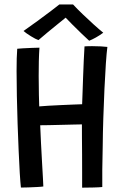

<svg xmlns="http://www.w3.org/2000/svg" viewBox="-20 -866 587 886"><path d="M76.5 -0.5Q74 -22.5 71.2 -67.5Q68.5 -112.5 66 -171.5Q63.5 -230.5 61.2 -295.2Q59 -360 57.8 -422.8Q56.5 -485.5 56.5 -537.5Q56.5 -570 57.2 -596.8Q58 -623.5 59.5 -641Q65.5 -642 85.2 -643Q105 -644 127 -645Q149 -646 162 -646Q160 -618 159.2 -583Q158.5 -548 158.5 -515.5Q158.5 -469.5 159.5 -428.2Q160.5 -387 161 -375Q175 -376.5 202 -378Q229 -379.5 260.2 -381Q291.5 -382.5 318.5 -383.5Q345.5 -384.5 359 -385Q360 -406.5 361 -439.8Q362 -473 363.5 -511.5Q365 -550 366.5 -586.8Q368 -623.5 370 -652Q377 -652.5 386.5 -652.8Q396 -653 405.5 -653Q425.5 -653 445.2 -652Q465 -651 475.5 -649.5Q472 -623.5 468.5 -572.2Q465 -521 462 -455.8Q459 -390.5 456.8 -322Q454.5 -253.5 454 -192.5Q452.5 -134 452 -82.8Q451.5 -31.5 452 -3Q439 -1.5 411.5 -0.8Q384 0 359 0Q359 -31.5 359 -71.5Q359 -111.5 358.8 -152.8Q358.5 -194 358.2 -230.5Q358 -267 358 -292Q345 -292 318.5 -291.2Q292 -290.5 261.2 -289.8Q230.5 -289 204.2 -288.5Q178 -288 165.5 -288Q167 -251.5 169.2 -206Q171.5 -160.5 174 -117.2Q176.5 -74 178.2 -43.2Q180 -12.5 180 -5.5Q171 -4 151.2 -3Q131.5 -2 110.5 -1.2Q89.5 -0.5 76.5 -0.5ZM317 -845.5Q336 -825 361.8 -800.2Q387.5 -775.5 413 -752.5Q438.5 -729.5 456.5 -715Q439.5 -702.5 422.5 -693Q405.5 -683.5 391.5 -678Q377 -691 355.5 -711.8Q334 -732.5 313.8 -752.8Q293.5 -773 283 -784.5Q271.5 -775 248.8 -756.8Q226 -738.5 201 -717.8Q176 -697 157.5 -681Q145 -685 122.8 -698.8Q100.5 -712.5 88.5 -723Q118 -743.5 152.8 -769Q187.5 -794.5 216 -816Q244.5 -837.5 254 -845.5Q263 -845.5 284.2 -845.5Q305.5 -845.5 317 -845.5Z"/></svg>

Font: Grandstander
Style: Regular
Weight: 400
Designer: Tyler Finck
Foundry: Etcetera Type Co
Version: Version 1.200; ttfautohint (v1.8.3)